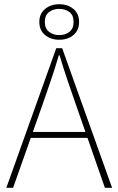

<svg xmlns="http://www.w3.org/2000/svg" viewBox="-20 -888 560 908"><path d="M10 0 246 -660H274L510 0H476L338 -396Q317 -456 298.5 -510.5Q280 -565 262 -626H258Q240 -565 221.5 -510.5Q203 -456 182 -396L42 0ZM112 -236V-264H405V-236ZM260 -700Q220 -700 193 -722.5Q166 -745 166 -784Q166 -823 193 -845.5Q220 -868 260 -868Q301 -868 327.5 -845.5Q354 -823 354 -784Q354 -745 327.5 -722.5Q301 -700 260 -700ZM260 -722Q289 -722 308.5 -737.5Q328 -753 328 -784Q328 -816 308.5 -831Q289 -846 260 -846Q232 -846 212 -831Q192 -816 192 -784Q192 -753 212 -737.5Q232 -722 260 -722Z"/></svg>

Font: SourceSans3VF
Style: Regular
Weight: 200
Designer: Paul D. Hunt
Foundry: Adobe
Version: Version 3.052;hotconv 1.1.0;makeotfexe 2.6.0